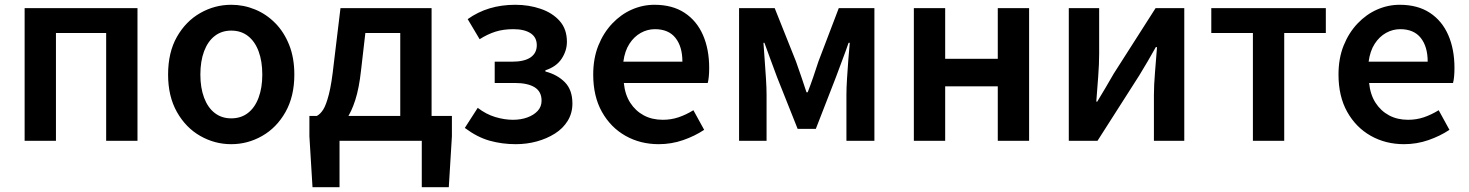

<svg xmlns="http://www.w3.org/2000/svg" viewBox="-20 -589 6145 803"><path d="M83 0V-555H555V0H424V-451H214V0Z M947 14Q878 14 817.5 -20.5Q757 -55 720 -120.5Q683 -186 683 -277Q683 -370 720 -435Q757 -500 817.5 -534.5Q878 -569 947 -569Q999 -569 1046.5 -549.5Q1094 -530 1131 -492.5Q1168 -455 1189.5 -401Q1211 -347 1211 -277Q1211 -186 1174 -120.5Q1137 -55 1076.5 -20.5Q1016 14 947 14ZM947 -94Q988 -94 1017 -116.5Q1046 -139 1061.5 -180.5Q1077 -222 1077 -277Q1077 -333 1061.5 -374.5Q1046 -416 1017 -438.5Q988 -461 947 -461Q907 -461 878 -438.5Q849 -416 833.5 -374.5Q818 -333 818 -277Q818 -222 833.5 -180.5Q849 -139 878 -116.5Q907 -94 947 -94Z M1400 0V194H1287L1274 -19V-104H1870V-19L1857 194H1744V0ZM1654 -39V-451H1508L1490 -295Q1482 -221 1466 -171Q1450 -121 1428.5 -90.5Q1407 -60 1380 -45.5Q1353 -31 1323 -28L1305 -104Q1320 -112 1332 -131Q1344 -150 1355.5 -194.5Q1367 -239 1376 -323L1404 -555H1785V-39Z M2137 14Q2080 14 2028 -0.5Q1976 -15 1924 -54L1978 -138Q2013 -111 2051.5 -99.5Q2090 -88 2125 -88Q2159 -88 2186 -98Q2213 -108 2229 -125.5Q2245 -143 2245 -168Q2245 -206 2216 -224Q2187 -242 2132 -242H2049V-331H2121Q2173 -331 2199 -349Q2225 -367 2225 -400Q2225 -433 2199 -450Q2173 -467 2127 -467Q2085 -467 2052 -456.5Q2019 -446 1986 -425L1936 -509Q1978 -539 2027.5 -554Q2077 -569 2135 -569Q2192 -569 2241.5 -552Q2291 -535 2321 -501Q2351 -467 2351 -414Q2351 -377 2329 -343.5Q2307 -310 2261 -295V-290Q2311 -277 2342.5 -245Q2374 -213 2374 -156Q2374 -116 2354.5 -84Q2335 -52 2301 -30.5Q2267 -9 2225 2.5Q2183 14 2137 14Z M2735 14Q2658 14 2596 -21Q2534 -56 2497.5 -121Q2461 -186 2461 -277Q2461 -345 2482.5 -398.5Q2504 -452 2540.5 -490.5Q2577 -529 2622.5 -549Q2668 -569 2717 -569Q2792 -569 2843 -535.5Q2894 -502 2920 -442.5Q2946 -383 2946 -305Q2946 -286 2944.5 -269.5Q2943 -253 2940 -242H2589Q2594 -193 2616 -159Q2638 -125 2672.5 -106.5Q2707 -88 2752 -88Q2787 -88 2818 -98.5Q2849 -109 2880 -128L2925 -46Q2886 -20 2837 -3Q2788 14 2735 14ZM2587 -331H2834Q2834 -394 2805 -430.5Q2776 -467 2719 -467Q2688 -467 2660 -451.5Q2632 -436 2612.5 -406Q2593 -376 2587 -331Z M3071 0V-555H3220L3309 -332Q3321 -298 3332 -266Q3343 -234 3353 -203H3358Q3370 -234 3381 -266Q3392 -298 3403 -332L3488 -555H3637V0H3520V-193Q3520 -221 3522.5 -260.5Q3525 -300 3528 -340Q3531 -380 3534 -410H3529Q3517 -375 3502.5 -337Q3488 -299 3476 -266L3392 -50H3316L3230 -266Q3218 -299 3203.5 -337.5Q3189 -376 3177 -410H3173Q3175 -380 3178 -340Q3181 -300 3183.5 -260.5Q3186 -221 3186 -193V0Z M3802 0V-555H3933V-343H4153V-555H4284V0H4153V-228H3933V0Z M4450 0V-555H4577V-364Q4577 -322 4573 -269Q4569 -216 4565 -164H4569Q4584 -189 4604 -222.5Q4624 -256 4638 -281L4813 -555H4933V0H4806V-191Q4806 -233 4810.5 -286Q4815 -339 4819 -392H4814Q4800 -367 4780 -332.5Q4760 -298 4745 -274L4570 0Z M5220 0V-451H5046V-555H5525V-451H5351V0Z M5852 14Q5775 14 5713 -21Q5651 -56 5614.5 -121Q5578 -186 5578 -277Q5578 -345 5599.5 -398.5Q5621 -452 5657.5 -490.5Q5694 -529 5739.5 -549Q5785 -569 5834 -569Q5909 -569 5960 -535.5Q6011 -502 6037 -442.5Q6063 -383 6063 -305Q6063 -286 6061.5 -269.5Q6060 -253 6057 -242H5706Q5711 -193 5733 -159Q5755 -125 5789.5 -106.5Q5824 -88 5869 -88Q5904 -88 5935 -98.5Q5966 -109 5997 -128L6042 -46Q6003 -20 5954 -3Q5905 14 5852 14ZM5704 -331H5951Q5951 -394 5922 -430.5Q5893 -467 5836 -467Q5805 -467 5777 -451.5Q5749 -436 5729.5 -406Q5710 -376 5704 -331Z"/></svg>

Font: Noto Sans KR SemiBold
Style: Regular
Weight: 600
Designer: Ryoko NISHIZUKA  (kana, bopomofo & ideographs); Paul D. Hunt (Latin, Greek & Cyrillic); Sandoll Communications , Soo-you
Foundry: Adobe
Version: Version 2.004-H2;hotconv 1.0.118;makeotfexe 2.5.65603